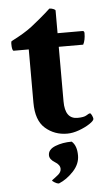

<svg xmlns="http://www.w3.org/2000/svg" viewBox="-53 -561 462 810"><g transform="rotate(-5 178.0 -156.0)"><path d="M216.8 6.8Q163.1 6.8 124.5 -26.9Q85.9 -60.5 85.9 -135.7V-361.3H22.5Q14.6 -361.3 14.6 -391.6Q14.6 -398.4 16.6 -402.3Q43.9 -416 65.9 -429.2Q87.9 -442.4 104.5 -455.1Q147.5 -489.3 167 -506.8Q186.5 -524.4 187.5 -525.4Q195.3 -525.4 204.1 -522Q212.9 -518.6 212.9 -514.6V-418.9H318.4Q326.2 -418.9 326.2 -409.2Q326.2 -379.9 316.4 -361.3H212.9V-129.9Q212.9 -55.7 265.6 -55.7Q293 -55.7 304.2 -63Q315.4 -70.3 319.3 -70.3Q323.2 -70.3 327.6 -60.5Q332 -50.8 332 -45.9Q332 -38.1 313 -25.4Q293.9 -12.7 267.1 -2.9Q240.2 6.8 216.8 6.8ZM161.1 212.9Q156.2 212.9 146 207Q135.7 201.2 135.7 197.3Q148.4 188.5 162.1 177.2Q175.8 166 175.8 152.3Q175.8 134.8 154.3 122.1Q131.8 108.4 131.8 90.8Q131.8 66.4 162.6 54.2Q193.4 42 232.4 42Q253.9 60.5 253.9 102.5Q253.9 138.7 225.6 168.9Q197.3 199.2 164.1 212.9Z"/></g></svg>

Font: Crimson Text
Style: Bold
Weight: 700
Designer: Sebastian Kosch
Foundry: Sebastian Kosch
Version: Version 1.100